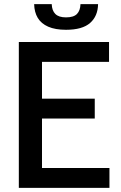

<svg xmlns="http://www.w3.org/2000/svg" viewBox="-20 -908 583 928"><path d="M71 0V-705H507V-609H139L183 -662V-42L139 -96H509V0ZM144 -335V-431H438V-335ZM299 -764Q247 -764 213 -779Q179 -794 162.5 -821.5Q146 -849 145 -888H230Q231 -857 247.5 -840.5Q264 -824 299 -824Q336 -824 352 -840.5Q368 -857 369 -888H454Q453 -830 415.5 -797Q378 -764 299 -764Z"/></svg>

Font: TikTok Sans 24pt Medium
Style: Regular
Weight: 500
Version: Version 4.000